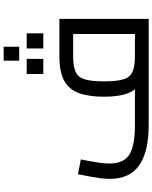

<svg xmlns="http://www.w3.org/2000/svg" viewBox="91 -944 852 1075"><g transform="rotate(-90 517.5 -406.0)"><path d="M355 0Q205 0 129.5 -53.5Q54 -107 54 -218Q54 -242 57.5 -269.5Q61 -297 66 -323.5Q71 -350 75 -369.5Q79 -389 80 -396L163 -380Q160 -365 154.5 -337Q149 -309 144.5 -278Q140 -247 140 -218Q140 -168 161 -136.5Q182 -105 229.5 -91Q277 -77 356 -77H915L865 -34V-456L905 -423H741Q685 -423 654 -409.5Q623 -396 611.5 -358.5Q600 -321 600 -250Q600 -178 611.5 -141Q623 -104 654 -90.5Q685 -77 741 -77V-19Q654 -19 604.5 -41Q555 -63 534.5 -113.5Q514 -164 514 -250Q514 -336 534.5 -391.5Q555 -447 604.5 -473.5Q654 -500 741 -500H950V0ZM716 -725V-812H794V-725ZM641 -590V-683H726V-590ZM784 -590V-683H869V-590Z"/></g></svg>

Font: Cairo Medium
Style: Regular
Weight: 500
Designer: Mohamed Gaber, Accademia di Belle Arti di Urbino
Foundry: Kief Type Foundry, Accademia di Belle Arti di Urbino
Version: Version 3.117